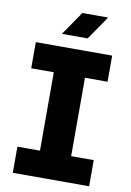

<svg xmlns="http://www.w3.org/2000/svg" viewBox="-97 -954 693 1013"><g transform="rotate(10 249.5 -447.0)"><path d="M45 0V-140H166V-560H45V-700H454V-560H333V-140H454V0ZM173 -767 260 -894H398L311 -767Z"/></g></svg>

Font: MuseoModerno SemiBold
Style: Bold
Weight: 700
Version: Version 1.001